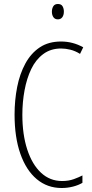

<svg xmlns="http://www.w3.org/2000/svg" viewBox="-20 -932 461 962"><path d="M286 -689Q234 -689 196.5 -661Q159 -633 136.5 -586Q114 -539 103 -479.5Q92 -420 92 -357Q92 -258 116.5 -183Q141 -108 185.5 -66.5Q230 -25 291 -25Q324 -25 350 -34.5Q376 -44 393 -53V-16Q373 -4 345.5 3Q318 10 289 10Q217 10 164 -34.5Q111 -79 82 -161.5Q53 -244 53 -358Q53 -430 66 -496Q79 -562 107 -613.5Q135 -665 179 -694.5Q223 -724 286 -724Q345 -724 397 -695L381 -662Q357 -677 332.5 -683Q308 -689 286 -689ZM270 -912Q287 -912 293.5 -900.5Q300 -889 300 -874Q300 -856 292 -845.5Q284 -835 270 -835Q255 -835 247.5 -846Q240 -857 240 -873Q240 -889 247 -900.5Q254 -912 270 -912Z"/></svg>

Font: Noto Sans Lao Looped ExtraCondensed ExtraLight
Style: Regular
Weight: 200
Width: 2
Designer: Mark Frömberg, Ben Mitchell
Foundry: The Fontpad Ltd
Version: Version 1.002; ttfautohint (v1.8.4.7-5d5b)